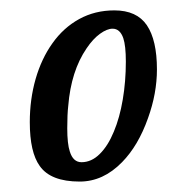

<svg xmlns="http://www.w3.org/2000/svg" viewBox="-20 -722 354 368"><path d="M56.2 -403.8Q37.1 -430.2 37.1 -487.8Q37.1 -531.7 48.3 -570.8Q59.6 -609.9 80.6 -639.2Q101.6 -668.9 131.8 -685.5Q162.1 -702.1 199.2 -702.1Q242.2 -702.1 261.5 -673.6Q280.8 -645 280.8 -588.9Q280.8 -543 263.7 -495.6Q245.1 -442.9 213.9 -411.1Q177.7 -374 132.8 -374Q77.1 -374 56.2 -403.8ZM198.2 -469.7Q209.5 -496.6 215.3 -531.2Q221.2 -565.9 221.2 -604Q221.2 -634.3 216.3 -648.9Q210 -667 195.8 -667Q185.1 -667 171.6 -657.2Q158.2 -647.5 146 -629.4Q116.2 -585.9 110.8 -519Q108.9 -502.9 108.9 -476.1Q108.9 -446.3 113.8 -431.6Q120.1 -411.1 136.2 -411.1Q155.3 -411.1 171.1 -426.8Q187 -442.4 198.2 -469.7Z"/></svg>

Font: Pattaya
Style: Regular
Weight: 400
Designer: Pablo Impallari / Thai characters Designed by Thanarat Vachiruckul and Suppakit Chalermlarp
Foundry: Pablo Impallari
Version: Version 2.000